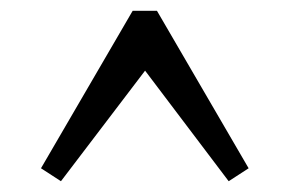

<svg xmlns="http://www.w3.org/2000/svg" viewBox="-20 -713 537 356"><path d="M93 -377 56 -401 226 -693H271L441 -401L404 -377L249 -582Z"/></svg>

Font: Joan
Style: Regular
Weight: 400
Designer: Paolo Biagini
Version: Version 1.001; ttfautohint (v1.8.4.7-5d5b);gftools[0.9.30]